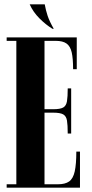

<svg xmlns="http://www.w3.org/2000/svg" viewBox="-20 -873 426 893"><path d="M224 -739Q193 -758 163.5 -787.5Q134 -817 118 -853H188Q193 -825 201.5 -799.5Q210 -774 230 -739ZM11 0V-16H56V-683H11V-699H337V-551H320Q320 -601 313.5 -629.5Q307 -658 289.5 -670.5Q272 -683 239 -683H187V-365H227Q260 -365 274 -373Q288 -381 291.5 -402Q295 -423 295 -462H311V-252H295Q295 -292 291.5 -312.5Q288 -333 274 -341Q260 -349 227 -349H187V-16H250Q283 -16 301.5 -29Q320 -42 327.5 -75.5Q335 -109 335 -168H352V0Z"/></svg>

Font: Emberly Black
Style: Regular
Weight: 900
Designer: Rajesh Rajput
Foundry: Rajesh Rajput
Version: Version 1.000